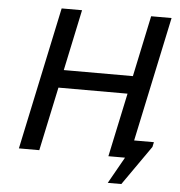

<svg xmlns="http://www.w3.org/2000/svg" viewBox="-55 -714 831 888"><g transform="rotate(5 361.0 -269.5)"><path d="M533.2 -295.9H212.4L149.4 0H54.7L195.3 -662.1H290L230 -378.9H550.8L610.8 -662.1H705.6L582.5 -83H674.3L669.4 -60.5L541 123H478L547.4 0H470.2Z"/></g></svg>

Font: PT Astra Sans
Style: Italic
Weight: 400
Italic angle: -16°
Designer: A.Korolkova, I. Chaeva
Foundry: ParaType Ltd
Version: Version 1.001; ttfautohint (v1.6)